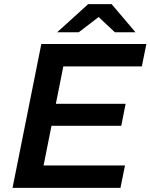

<svg xmlns="http://www.w3.org/2000/svg" viewBox="-20 -914 732 934"><path d="M242 -409H591L570 -302H221ZM192 -109H588L566 0H41L181 -700H692L670 -591H288ZM258 -757 409 -894H523L639 -757H539L416 -872H513L363 -757Z"/></svg>

Font: MOST Montserrat SemiBold
Style: Italic
Weight: 600
Italic angle: -11.3°
Designer: Julieta Ulanovsky
Foundry: Julieta Ulanovsky
Version: Version 8.000;March 11, 2024;FontCreator 15.0.0.2926 64-bit